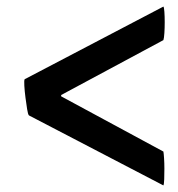

<svg xmlns="http://www.w3.org/2000/svg" viewBox="-20 -564 540 584"><path d="M477 -544Q479 -542 480 -528Q481 -514 481 -496.5Q481 -479 480 -463.5Q479 -448 477 -442L166 -275V-271L477 -103Q478 -98 479 -83Q480 -68 480 -51Q480 -34 479.5 -19Q479 -4 477 0L68 -213Q65 -216 62.5 -232Q60 -248 57.5 -267Q55 -286 54 -303Q53 -320 55 -323Z"/></svg>

Font: Lusitana
Style: Bold
Weight: 700
Designer: Ana Paula Megda
Foundry: Ana Paula Megda
Version: Version 1.000; ttfautohint (v1.1) -l 8 -r 50 -G 200 -x 14 -D